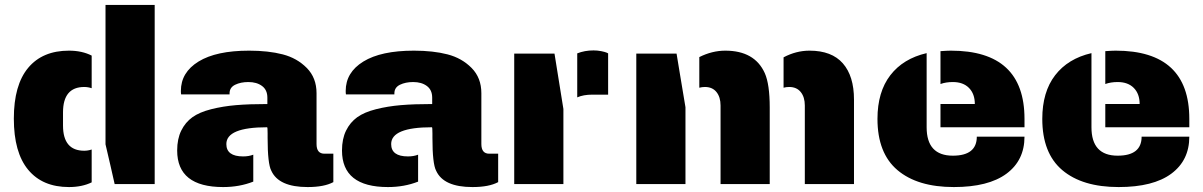

<svg xmlns="http://www.w3.org/2000/svg" viewBox="-20 -745 4869 777"><path d="M407 -725H606V0H444L427 -75L407 -161ZM321 -393Q336 -393 351 -388V-520Q312 -540 259 -540Q152 -540 94 -470.5Q36 -401 36 -265Q36 -128 94 -58Q152 12 259 12Q312 12 351 -7V-140Q336 -135 321 -135Q235 -135 235 -237V-290Q235 -393 321 -393Z M1061 -230Q896 -230 896 -162Q896 -112 964 -112Q987 -112 1005 -119V-10Q949 12 883 12Q697 12 697 -136Q697 -183 713.5 -216.5Q730 -250 758.5 -270.5Q787 -291 834.5 -303Q882 -315 935 -319.5Q988 -324 1062 -324V-350Q1062 -381 1040.5 -397Q1019 -413 985 -413Q954 -413 931.5 -402Q909 -391 909 -367V-363H713Q712 -368 712 -377Q712 -452 783.5 -496Q855 -540 988 -540Q1066 -540 1124 -525Q1182 -510 1221.5 -470Q1261 -430 1261 -368V-162Q1261 -123 1293 -123H1329V-8Q1292 12 1225 12Q1108 12 1078 -54Q1063 -82 1063 -187Q1063 -189 1063 -192.5Q1063 -196 1063 -199.5Q1063 -203 1063 -205Q1063 -218 1062.5 -224Q1062 -230 1061 -230Z M1728 -230Q1563 -230 1563 -162Q1563 -112 1631 -112Q1654 -112 1672 -119V-10Q1616 12 1550 12Q1364 12 1364 -136Q1364 -183 1380.5 -216.5Q1397 -250 1425.5 -270.5Q1454 -291 1501.5 -303Q1549 -315 1602 -319.5Q1655 -324 1729 -324V-350Q1729 -381 1707.5 -397Q1686 -413 1652 -413Q1621 -413 1598.5 -402Q1576 -391 1576 -367V-363H1380Q1379 -368 1379 -377Q1379 -452 1450.5 -496Q1522 -540 1655 -540Q1733 -540 1791 -525Q1849 -510 1888.5 -470Q1928 -430 1928 -368V-162Q1928 -123 1960 -123H1996V-8Q1959 12 1892 12Q1775 12 1745 -54Q1730 -82 1730 -187Q1730 -189 1730 -192.5Q1730 -196 1730 -199.5Q1730 -203 1730 -205Q1730 -218 1729.5 -224Q1729 -230 1728 -230Z M2382 -541Q2398 -541 2413 -538Q2428 -535 2435 -532L2441 -529V-362H2377Q2341 -362 2316 -351V-529Q2346 -541 2382 -541ZM2260 -304V-235V0H2061V-528H2224Z M2754 -311V-310V0H2555V-528H2718L2731 -449ZM3075 -449Q3095 -404 3095 -310V0H2896V-318Q2896 -352 2879.5 -372.5Q2863 -393 2833 -393Q2821 -393 2810 -390V-514Q2862 -540 2915 -540Q3034 -540 3075 -449ZM3151 -513Q3202 -540 3256 -540Q3346 -540 3391 -488.5Q3436 -437 3436 -342V0H3237V-318Q3237 -352 3220.5 -372.5Q3204 -393 3174 -393Q3161 -393 3151 -390Z M3828 -540Q4126 -540 4126 -264V-230H3786V-324H3925Q3925 -365 3901.5 -389Q3878 -413 3836 -413Q3808 -413 3786 -405V-538Q3814 -540 3828 -540ZM3730 -530V-230Q3730 -115 3836 -115Q3933 -115 3933 -192H4126Q4126 -96 4053 -42Q3980 12 3840 12Q3693 12 3612 -56.5Q3531 -125 3531 -264Q3531 -373 3583 -440.5Q3635 -508 3730 -530Z M4495 -540Q4793 -540 4793 -264V-230H4453V-324H4592Q4592 -365 4568.5 -389Q4545 -413 4503 -413Q4475 -413 4453 -405V-538Q4481 -540 4495 -540ZM4397 -530V-230Q4397 -115 4503 -115Q4600 -115 4600 -192H4793Q4793 -96 4720 -42Q4647 12 4507 12Q4360 12 4279 -56.5Q4198 -125 4198 -264Q4198 -373 4250 -440.5Q4302 -508 4397 -530Z"/></svg>

Font: Archicoco
Style: Regular
Weight: 400
Designer: Hector Gatti
Foundry: Hector Gatti
Version: 1.002